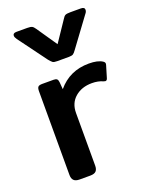

<svg xmlns="http://www.w3.org/2000/svg" viewBox="-141 -824 699 898"><g transform="rotate(-20 208.0 -375.0)"><path d="M149 -577 45 -718Q37 -729 37 -737Q37 -750 55 -750H108Q125 -750 132 -746.5Q139 -743 147 -731L216 -630L284 -731Q291 -743 298 -746.5Q305 -750 323 -750H375Q394 -750 394 -737Q394 -727 386 -718L282 -577Q273 -564 266.5 -560Q260 -556 244 -556H187Q171 -556 165.5 -560Q160 -564 149 -577ZM59 -36V-453Q59 -468 64 -474Q69 -480 85 -480H142Q153 -480 158 -475.5Q163 -471 164 -460L167 -424Q226 -495 322 -495Q366 -495 389 -480Q395 -476 396.5 -471.5Q398 -467 396 -461L378 -401Q375 -391 367 -391L359 -393Q335 -404 304 -404Q253 -404 220 -375.5Q187 -347 187 -298V-36Q187 -18 178.5 -9Q170 0 149 0H97Q77 0 68 -9Q59 -18 59 -36Z"/></g></svg>

Font: Mitr
Style: Regular
Weight: 400
Designer: Thanarat Vachiruckul
Foundry: Cadson Demak
Version: Version 1.002